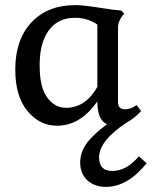

<svg xmlns="http://www.w3.org/2000/svg" viewBox="-20 -481 596 754"><path d="M135.7 -224.6Q135.7 -313.5 171.9 -362.3Q208 -411.1 274.4 -411.1Q323.2 -411.1 362.3 -384.8V-139.6Q315.4 -57.6 239.3 -57.6Q195.3 -57.6 165.5 -97.7Q135.7 -137.7 135.7 -224.6ZM555.7 160.2 525.4 132.8Q476.6 190.4 420.9 190.4Q369.1 190.4 369.1 136.7Q369.1 72.3 477.5 0Q508.8 -16.6 534.2 -44.9L516.6 -68.4Q494.1 -51.8 471.7 -51.8Q443.4 -51.8 443.4 -80.1V-375Q443.4 -390.6 455.1 -411.1L467.8 -427.7L456.1 -439.5Q428.7 -441.4 367.2 -451.2Q305.7 -460.9 275.4 -460.9Q167 -460.9 103.5 -393.1Q40 -325.2 40 -208Q40 -102.5 87.9 -44.9Q135.7 12.7 204.1 12.7Q295.9 12.7 362.3 -83Q362.3 -8.8 400.4 6.8Q345.7 46.9 320.3 82Q294.9 117.2 294.9 157.2Q294.9 201.2 323.2 227.1Q351.6 252.9 395.5 252.9Q481.4 252.9 555.7 160.2Z"/></svg>

Font: Kurale
Style: Regular
Weight: 400
Version: 1.0; ttfautohint (v1.3)